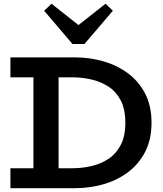

<svg xmlns="http://www.w3.org/2000/svg" viewBox="-20 -987 857 1007"><path d="M34.6 0V-104.6H360.1Q408.9 -104.6 457.8 -115.5Q506.8 -126.4 547.4 -152.8Q588.1 -179.2 612.7 -225.6Q637.4 -272 637.4 -343Q637.4 -415 612.7 -461.4Q588.1 -507.8 547.4 -533.7Q506.8 -559.6 457.8 -570.5Q408.9 -581.4 360.1 -581.4H34.6V-686H373.9Q449.2 -686 520.5 -666Q591.8 -645.9 649.1 -604.1Q706.3 -562.3 740.5 -497.6Q774.7 -433 774.7 -343Q774.7 -254 740.5 -189Q706.3 -124 649.1 -82Q591.8 -40.1 520.5 -20Q449.2 0 373.9 0ZM155.3 -60.9V-626.1H287.2V-60.9ZM533.5 -967.4 572 -930.7 423 -756.3H360.2L211.5 -930.7L250.3 -967.4L391.6 -855.6Z"/></svg>

Font: BioRhyme ExtraBold
Style: Regular
Weight: 800
Designer: Aoife Mooney
Foundry: Aoife Mooney Type
Version: Version 1.600;gftools[0.9.33]